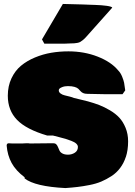

<svg xmlns="http://www.w3.org/2000/svg" viewBox="-20 -957 682 971"><path d="M421.9 -482.4Q408.7 -482.4 400.4 -486.3Q392.1 -490.2 387.2 -496.1Q382.3 -502 376.2 -507.8Q370.1 -513.7 356.9 -517.6Q343.8 -521.5 323.2 -521.5Q316.9 -521.5 307.9 -520.3Q298.8 -519 288.1 -513.7Q277.3 -508.3 277.3 -500Q277.3 -490.7 286.4 -484.1Q295.4 -477.5 306.9 -474.9Q318.4 -472.2 332.8 -468.5Q347.2 -464.8 353 -461.9L424.8 -444.3Q456.5 -435.5 481.9 -425.8Q507.3 -416 535.9 -399.2Q564.5 -382.3 583.5 -361.8Q602.5 -341.3 615.2 -310.3Q627.9 -279.3 627.9 -242.2Q627.9 -197.3 616.2 -162.1V-163.1Q606 -131.8 587.4 -107.2Q568.8 -82.5 543.5 -66.2Q518.1 -49.8 492.2 -38.8Q466.3 -27.8 432.4 -21.2Q398.4 -14.6 371.8 -11.5Q345.2 -8.3 310.5 -5.9Q156.7 -13.7 104.5 -54.7V-60.5Q60.1 -93.8 38.8 -132.8Q17.6 -171.9 13.7 -220.7Q13.7 -232.4 24.4 -232.4Q27.3 -232.4 33.2 -231.9Q39.1 -231.4 42 -231.4H91.8Q98.6 -232.4 111.3 -232.4H124Q127.9 -232.4 130.9 -231.4Q159.2 -232.4 227.5 -232.4H250Q259.8 -232.4 265.1 -226.6Q270.5 -220.7 273.7 -212.2Q276.9 -203.6 281 -195.1Q285.2 -186.5 295.9 -180.7Q306.6 -174.8 324.2 -174.8Q343.3 -174.8 358.6 -184.8Q374 -194.8 374 -213.9Q374 -222.7 365.7 -230.5Q357.4 -238.3 340.8 -244.6Q324.2 -251 311.3 -254.9Q298.3 -258.8 276.4 -264.2Q254.4 -269.5 248 -271.5H218.8Q112.8 -302.7 66.2 -350.8Q19.5 -398.9 19.5 -472.7Q19.5 -521.5 37.8 -560.5Q56.2 -599.6 86.2 -624.5Q116.2 -649.4 156.7 -666.3Q197.3 -683.1 239.3 -690.2Q281.2 -697.3 326.2 -697.3Q405.8 -697.3 473.9 -670.7Q542 -644 577.1 -601.6Q589.8 -588.9 597.7 -569.3Q605.5 -549.8 607.7 -538.3Q609.9 -526.9 613.3 -500L599.6 -480.5H516.6Q502.9 -480.5 471.2 -481.4Q439.5 -482.4 421.9 -482.4ZM192.4 -757.8 297.9 -937 391.6 -934.6Q395.5 -934.6 407 -934.1Q418.5 -933.6 431.9 -933.1Q445.3 -932.6 461.7 -932.1Q478 -931.6 492.9 -930.4Q507.8 -929.2 520 -927.5Q532.2 -925.8 539.8 -923.3Q547.4 -920.9 547.4 -918L415 -769.5Q406.7 -760.3 399.2 -754.4Q391.6 -748.5 386 -745.1Q380.4 -741.7 370.6 -740Q360.8 -738.3 355.2 -738Q349.6 -737.8 334.2 -737.3Q318.8 -736.8 309.6 -736.3H204.1Z"/></svg>

Font: Bowlby One SC
Style: Regular
Weight: 400
Width: 1
Version: Version 1.2